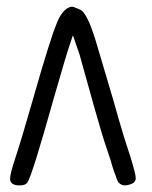

<svg xmlns="http://www.w3.org/2000/svg" viewBox="-20 -733 449 567"><path d="M38.1 -185.5Q9.8 -185.5 9.8 -205.1Q9.8 -219.7 24.4 -263.7Q42 -316.4 78.1 -442.4Q127.9 -617.2 147.5 -664.1Q161.1 -699.2 181.6 -710Q190.4 -714.8 199.2 -711.9Q201.2 -710.9 203.1 -710Q221.7 -704.1 227.5 -695.3Q228.5 -693.4 231.4 -689.5Q249 -663.1 271.5 -583Q275.4 -570.3 284.2 -540Q301.8 -481.4 315.4 -434.6Q330.1 -381.8 345.7 -330.1L363.3 -275.4Q380.9 -219.7 380.9 -207Q380.9 -193.4 364.3 -188.5Q356.4 -185.5 349.6 -185.5Q336.9 -185.5 329.1 -195.3Q325.2 -201.2 321.3 -214.8Q319.3 -219.7 316.4 -227.5Q310.5 -245.1 307.6 -256.8Q302.7 -272.5 296.9 -289.1Q282.2 -331.1 256.8 -421.9L214.8 -572.3L206.1 -597.7Q197.3 -623 196.3 -626Q195.3 -627 195.3 -627.9Q194.3 -627 194.3 -626Q193.4 -623 191.4 -617.2Q177.7 -579.1 138.7 -442.4Q74.2 -211.9 60.5 -193.4Q54.7 -185.5 38.1 -185.5Z"/></svg>

Font: otype
Style: Regular
Weight: 400
Designer: ironsmith
Version: 4